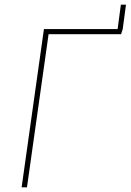

<svg xmlns="http://www.w3.org/2000/svg" viewBox="-20 -806 562 826"><path d="M500 -786H522L508 -681L501 -659H189L96 0H73L169 -681H486Z"/></svg>

Font: Fira Sans Condensed Thin
Style: Italic
Weight: 250
Width: 3
Italic angle: -8°
Designer: Carrois Corporate & Edenspiekermann AG
Foundry: Carrois Corporate GbR & Edenspiekermann AG
Version: Version 4.203